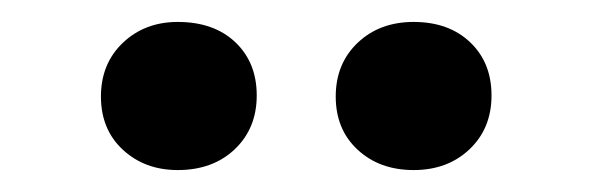

<svg xmlns="http://www.w3.org/2000/svg" viewBox="-20 -773 540 175"><path d="M357 -618Q326 -618 306 -636.5Q286 -655 286 -685Q286 -715 306 -734Q326 -753 357 -753Q389 -753 408.5 -734.5Q428 -716 428 -686Q428 -656 408 -637Q388 -618 357 -618ZM142 -618Q112 -618 92 -636.5Q72 -655 72 -685Q72 -715 92 -734Q112 -753 142 -753Q175 -753 194.5 -734.5Q214 -716 214 -686Q214 -656 194 -637Q174 -618 142 -618Z"/></svg>

Font: Literata 7pt Medium
Style: Regular
Weight: 500
Designer: Latin by Veronika Burian and Jose Scaglione. Greek by Irene Vlachou. Cyrillic by Vera Evstafieva.
Foundry: TypeTogether
Version: Version 3.002